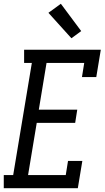

<svg xmlns="http://www.w3.org/2000/svg" viewBox="-38 -999 558 1019"><path d="M-18 0V-70H32L131 -665H90V-735H497L473 -590H397L409 -665H209L168 -417H372L361 -347H157L111 -70H311L323 -145H399L375 0ZM341 -796 219 -931 285 -979 393 -834Z"/></svg>

Font: Iosevka Curly Slab Oblique
Style: Regular
Weight: 400
Italic angle: -9°
Monospace: yes
Designer: Belleve Invis
Foundry: Belleve Invis
Version: Version 11.1.0; ttfautohint (v1.8.3)